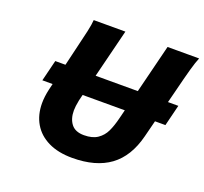

<svg xmlns="http://www.w3.org/2000/svg" viewBox="-124 -855 1076 1013"><g transform="rotate(20 414.0 -349.0)"><path d="M768.1 -499 752.4 -437.5H810.5L781.2 -318.8H722.7L699.2 -226.1Q668.5 -104.5 588.9 -46.1Q509.3 12.2 377.4 12.2Q298.8 12.2 243.2 -14.9Q187.5 -42 158.7 -91.1Q129.9 -140.1 129.9 -205.6Q129.9 -241.2 139.6 -284.2L147.9 -318.8H90.3L119.6 -437.5H176.8L191.4 -499L197.3 -523.9Q216.3 -601.6 225.6 -643.8Q234.9 -686 236.3 -710H414.1L346.2 -437.5H583L650.9 -710H828.1Q816.9 -683.6 804 -637.5Q791 -591.3 768.1 -499ZM395 -121.6Q442.4 -121.6 470.9 -141.1Q499.5 -160.6 514.6 -192.4Q529.8 -224.1 541.5 -272L553.2 -318.8H316.4L308.1 -285.2Q300.8 -248.5 300.8 -226.6Q300.8 -179.7 323.5 -150.6Q346.2 -121.6 395 -121.6Z"/></g></svg>

Font: Lesson One Extra
Style: Italic
Weight: 800
Italic angle: -14°
Designer: But Ko, Victor Gaultney, Annie Olsen, Julie Remington, Don Collingsworth, Eric Hays, Becca Hirsbrunner
Version: Version 1.100